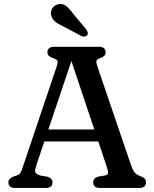

<svg xmlns="http://www.w3.org/2000/svg" viewBox="-20 -932 765 952"><path d="M179.4 -290H488.4L492 -230.6H174ZM240.3 -27.6Q240.3 -14.6 232.2 -7.3Q224 0 207.1 0H54.8Q38.2 0 29.9 -7.3Q21.6 -14.6 21.6 -27.6Q21.6 -37.4 27.3 -43.7Q33 -50 44.6 -56L63.1 -62.1Q75.6 -66.4 81.4 -75.7Q87.2 -85 95.5 -111L261.6 -604.2Q267.7 -622.6 264.9 -629.9Q262.1 -637.3 244.9 -643.2Q230.2 -647.9 222.6 -654.7Q215.1 -661.6 215.1 -672.4Q215.1 -685.4 223.4 -692.7Q231.7 -700 248.3 -700H470.7Q487.6 -700 495.8 -692.5Q503.9 -685.1 503.9 -672.4Q503.9 -661 496.1 -654.1Q488.3 -647.3 473 -642.2Q461.1 -638.3 458.7 -631Q456.2 -623.8 460.9 -608.4L628.8 -115.8Q637.3 -90.1 647 -77.9Q656.7 -65.7 674.7 -59.5Q691.6 -52.8 697.7 -45.8Q703.7 -38.7 703.7 -27.6Q703.7 -14.6 695.6 -7.3Q687.4 0 670.5 0H475.2Q458.4 0 450.2 -7.3Q442 -14.6 442 -27.6Q442 -38.4 448.3 -45.5Q454.6 -52.5 466.6 -56.2L503.6 -62.6Q516.2 -65.8 515.9 -76Q515.7 -86.2 508.4 -107.8L327.9 -648L340.7 -649L162.7 -120.4Q157 -102.7 154.7 -91.9Q152.3 -81.1 157.5 -74.4Q162.7 -67.7 178.7 -62L215.7 -55.6Q227.1 -52.1 233.7 -45.4Q240.3 -38.6 240.3 -27.6ZM343.8 -862.6 408 -785.7Q412.5 -778.3 414.8 -770.9Q417 -763.4 412.1 -757Q407.7 -751.5 399.6 -750.7Q391.5 -749.8 384.2 -752.9L292.1 -802.1Q267.9 -813 253.7 -824.6Q239.5 -836.2 234.3 -853.7Q229 -871 237.6 -887.7Q246.1 -904.3 265.5 -910.2Q289.3 -917.1 307.3 -903Q325.3 -888.9 343.8 -862.6Z"/></svg>

Font: Fraunces SuperSoft
Style: Regular
Weight: 900
Version: Version 1.000;[b76b70a41]